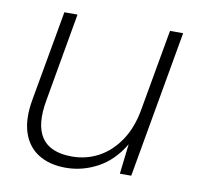

<svg xmlns="http://www.w3.org/2000/svg" viewBox="-64 -570 668 648"><g transform="rotate(10 270.0 -246.0)"><path d="M201 12Q145 12 107 -12Q69 -36 54 -82Q39 -128 51 -195L106 -504H151L98 -202Q82 -115 111.5 -72Q141 -29 215 -29Q264 -29 306 -51.5Q348 -74 378 -118.5Q408 -163 419 -228L468 -504H513L424 0H385L397 -103Q362 -44 310 -16Q258 12 201 12Z"/></g></svg>

Font: DM Sans ExtraLight
Style: Italic
Weight: 250
Italic angle: -10°
Designer: Colophon Foundry, Jonny Pinhorn
Foundry: Colophon Foundry
Version: Version 4.004;gftools[0.9.30]